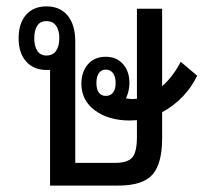

<svg xmlns="http://www.w3.org/2000/svg" viewBox="-20 -579 638 599"><path d="M384.8 -203.1Q318.8 -203.1 276.4 -234.4Q233.9 -265.6 233.9 -317.9Q233.9 -354.5 254.2 -378.2Q274.4 -401.9 310.1 -401.9Q343.3 -401.9 363.5 -379.4Q383.8 -356.9 383.8 -319.8Q383.8 -295.9 373 -272Q386.7 -270 394 -270Q396 -270 400.6 -270.5Q405.3 -271 407.2 -271V-551.8H485.8V-310.1Q519 -338.9 543.9 -386.2L595.2 -342.8Q578.1 -307.1 549.6 -277.3Q521 -247.6 485.8 -229V-147Q485.8 -68.4 455.6 -34.2Q425.3 0 348.1 0H136.2V-360.8H125Q85 -360.8 61.5 -387.2Q38.1 -413.6 38.1 -459Q38.1 -505.9 61 -532.5Q84 -559.1 125 -559.1Q167.5 -559.1 191.2 -530.3Q214.8 -501.5 214.8 -449.2V-70.8H338.9Q377.9 -70.8 392.6 -87.6Q407.2 -104.5 407.2 -151.9V-204.1Q403.8 -204.1 396 -203.6Q388.2 -203.1 384.8 -203.1ZM125 -405.8Q144.5 -405.8 154.8 -420.2Q165 -434.6 165 -460Q165 -484.9 154.8 -499Q144.5 -513.2 125 -513.2Q106 -513.2 96.4 -499Q86.9 -484.9 86.9 -460Q86.9 -435.1 96.4 -420.4Q106 -405.8 125 -405.8ZM310.1 -279.8Q324.7 -279.8 332.8 -290.3Q340.8 -300.8 340.8 -319.8Q340.8 -339.4 332.8 -350.6Q324.7 -361.8 310.1 -361.8Q295.9 -361.8 288.3 -350.6Q280.8 -339.4 280.8 -319.8Q280.8 -300.8 288.3 -290.3Q295.9 -279.8 310.1 -279.8Z"/></svg>

Font: Noto Sans Thai Looped Condensed
Style: Regular
Weight: 400
Width: 3
Designer: Sasikarn Vongin, Ben Mitchell
Foundry: The Fontpad Ltd
Version: Version 1.00